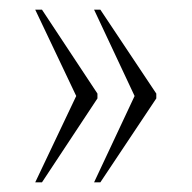

<svg xmlns="http://www.w3.org/2000/svg" viewBox="-20 -469 399 398"><path d="M175 -91 259 -270 175 -449H188L304 -275V-265L188 -91ZM53 -91 138 -270 53 -449H67L182 -275V-265L67 -91Z"/></svg>

Font: Noto Serif Georgian ExtraCondensed Thin
Style: Regular
Weight: 100
Width: 2
Designer: Monotype Design Team, Akaki Razmadze
Foundry: Google LLC
Version: Version 2.003; ttfautohint (v1.8.4.7-5d5b)